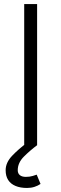

<svg xmlns="http://www.w3.org/2000/svg" viewBox="-20 -720 304 952"><path d="M100 0V-700H164V0ZM114 212Q81 212 57 202Q33 192 20.5 172.5Q8 153 8 124Q8 86 40.5 52Q73 18 114 -12L164 0Q129 26 98.5 56.5Q68 87 68 124Q68 140 78.5 148.5Q89 157 108 157Q127 157 142 152.5Q157 148 162 146L181 192Q168 201 151 206.5Q134 212 114 212Z"/></svg>

Font: Figtree Light Light
Style: Regular
Weight: 300
Version: Version 2.001;gftools[0.9.30]